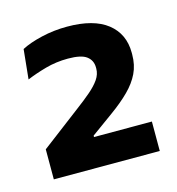

<svg xmlns="http://www.w3.org/2000/svg" viewBox="-64 -767 428 463"><g transform="rotate(-15 149.5 -536.0)"><path d="M16.5 -363V-438L114 -512Q135.5 -528 151.2 -541.5Q167 -555 175.8 -567.8Q184.5 -580.5 184.5 -594.5V-597.5Q184.5 -615 171.2 -625.2Q158 -635.5 124.5 -635.5Q95 -635.5 68.2 -628Q41.5 -620.5 20 -611.5L27.5 -685.5Q47.5 -696 78.2 -703.2Q109 -710.5 142.5 -710.5Q208.5 -710.5 242.8 -683.5Q277 -656.5 277 -609.5V-605Q277 -579 267 -558.2Q257 -537.5 238.2 -518.8Q219.5 -500 191 -479.5L136.5 -440V-424L95 -436.5H281V-363Z"/></g></svg>

Font: Anek Bangla Medium SemiBold
Style: Regular
Weight: 600
Version: Version 1.003